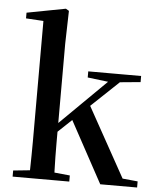

<svg xmlns="http://www.w3.org/2000/svg" viewBox="-56 -861 744 908"><g transform="rotate(5 316.0 -406.5)"><path d="M38 0V-29L146 -40H196L307 -29V0ZM116 0Q117 -19 117.5 -47.5Q118 -76 118.5 -109.5Q119 -143 119 -175Q119 -207 119 -232V-746L36 -751V-778L220 -813L235 -804L231 -647V-237Q231 -210 231 -177Q231 -144 231.5 -110Q232 -76 233 -47.5Q234 -19 235 0ZM174 -176V-220H179L334 -373L490 -527H545ZM454 0 291 -300 370 -373 557 -36 629 -29V0ZM351 -498V-527H602V-498L486 -487L466 -484Z"/></g></svg>

Font: Noto Serif SC ExtraLight SemiBold
Style: Regular
Weight: 600
Version: Version 2.002-H1;hotconv 1.1.0;makeotfexe 2.6.0